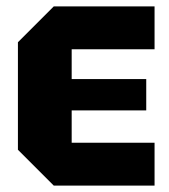

<svg xmlns="http://www.w3.org/2000/svg" viewBox="-20 -580 528 600"><path d="M148 0 36 -112V-448L148 -560H463V-426H204V-333H437V-235H204V-134H463V0Z"/></svg>

Font: Tektur SemiCondensed
Style: Bold
Weight: 700
Width: 4
Designer: Adam Jagosz
Foundry: Adam Jagosz
Version: Version 1.005;gftools[0.9.30]